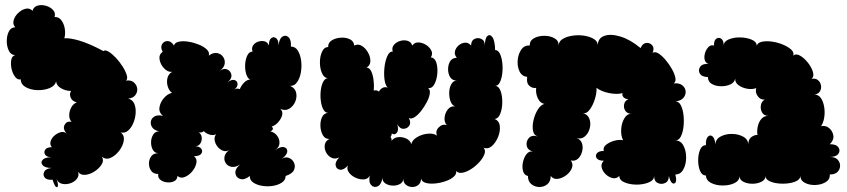

<svg xmlns="http://www.w3.org/2000/svg" viewBox="-20 -728 3383 767"><path d="M393 -524Q400 -530 414 -521.5Q428 -513 443 -497Q458 -481 470 -462Q482 -443 486.5 -427.5Q491 -412 483 -406Q503 -409 514.5 -399Q526 -389 528 -375Q530 -361 521 -348.5Q512 -336 492 -334Q509 -330 516 -314.5Q523 -299 522 -278Q521 -257 513 -237.5Q505 -218 492 -206.5Q479 -195 462 -199Q478 -187 474.5 -166Q471 -145 456 -125.5Q441 -106 422 -97.5Q403 -89 387 -102Q396 -87 386 -71Q376 -55 357.5 -43Q339 -31 320 -29.5Q301 -28 292 -42Q297 -26 287 -13.5Q277 -1 260 4.5Q243 10 227 6Q211 2 206 -14Q216 17 208 19.5Q200 22 190 -10Q167 -8 158.5 -19Q150 -30 157 -42.5Q164 -55 187 -57Q160 -57 150.5 -68Q141 -79 150.5 -89.5Q160 -100 187 -100Q167 -100 160.5 -110Q154 -120 160.5 -130Q167 -140 187 -140Q178 -151 182.5 -164.5Q187 -178 199.5 -188Q212 -198 225.5 -200.5Q239 -203 249 -192Q229 -212 238 -229Q247 -246 266 -241Q256 -252 256.5 -268.5Q257 -285 265 -299.5Q273 -314 287 -319Q269 -323 262.5 -337.5Q256 -352 264 -365Q245 -364 225.5 -374.5Q206 -385 204 -403Q200 -385 178 -376Q156 -367 129 -368Q102 -369 82.5 -380Q63 -391 63 -411Q50 -408 40 -421.5Q30 -435 26 -454Q22 -473 25 -489Q28 -505 41 -508Q24 -508 15.5 -525Q7 -542 7 -564Q7 -586 15.5 -602.5Q24 -619 41 -619Q30 -631 34.5 -647Q39 -663 52.5 -676Q66 -689 82 -693Q98 -697 110 -685Q114 -701 130 -705.5Q146 -710 163.5 -705Q181 -700 192 -688Q203 -676 198 -660Q215 -661 225.5 -646.5Q236 -632 239 -612Q242 -592 237 -575Q260 -577 299.5 -565Q339 -553 393 -524Z M1121 -25Q1121 -9 1106.5 1Q1092 11 1070.5 14.5Q1049 18 1027.5 14.5Q1006 11 991.5 1Q977 -9 978 -25Q957 -8 940 -13Q923 -18 920.5 -35.5Q918 -53 939 -71Q921 -59 905.5 -61.5Q890 -64 882 -76Q874 -88 877 -103Q880 -118 898 -130Q885 -121 872 -125.5Q859 -130 849.5 -141.5Q840 -153 837.5 -167.5Q835 -182 844 -192Q833 -186 818.5 -190Q804 -194 794 -204Q786 -197 774 -199Q785 -192 786 -178Q787 -164 779 -153Q771 -142 755 -144Q777 -144 784 -134Q791 -124 784 -114Q777 -104 755 -104Q768 -94 764.5 -76.5Q761 -59 748 -43.5Q735 -28 718.5 -21Q702 -14 689 -25Q688 -10 675.5 -4Q663 2 647.5 0.5Q632 -1 621 -9.5Q610 -18 612 -33Q593 -33 584 -45.5Q575 -58 575 -74.5Q575 -91 584 -103.5Q593 -116 612 -116Q597 -117 590 -130.5Q583 -144 583.5 -161Q584 -178 592.5 -191Q601 -204 616 -203Q595 -208 587.5 -220Q580 -232 583 -244.5Q586 -257 598.5 -263.5Q611 -270 631 -265Q614 -279 617 -299Q620 -319 634.5 -336Q649 -353 667 -357Q655 -366 650 -383Q645 -400 649 -416.5Q653 -433 668 -441Q651 -439 636 -454.5Q621 -470 617.5 -490Q614 -510 630 -521Q620 -539 627.5 -551.5Q635 -564 649.5 -564Q664 -564 675 -546Q678 -558 694.5 -561.5Q711 -565 732.5 -561.5Q754 -558 774 -550Q794 -542 806 -530.5Q818 -519 814 -506Q832 -519 847.5 -516Q863 -513 871.5 -500.5Q880 -488 877.5 -472.5Q875 -457 857 -445Q875 -457 889 -450Q903 -443 904.5 -427.5Q906 -412 888 -399Q906 -412 917.5 -408Q929 -404 929 -391.5Q929 -379 912 -367Q924 -378 938 -372Q944 -387 955.5 -398.5Q967 -410 979 -410Q968 -416 963 -434Q958 -452 959.5 -472.5Q961 -493 968.5 -507.5Q976 -522 989 -522Q984 -536 991 -546.5Q998 -557 1011 -561.5Q1024 -566 1036.5 -563Q1049 -560 1054 -546Q1054 -568 1063.5 -575.5Q1073 -583 1083 -575.5Q1093 -568 1093 -546Q1095 -573 1108 -581.5Q1121 -590 1132.5 -579.5Q1144 -569 1142 -542Q1160 -542 1170 -525.5Q1180 -509 1183 -485.5Q1186 -462 1182 -439Q1178 -416 1167 -400Q1156 -384 1139 -385Q1159 -376 1163 -358Q1167 -340 1159.5 -322Q1152 -304 1136 -294Q1120 -284 1100 -293Q1111 -282 1107 -267.5Q1103 -253 1091.5 -240Q1080 -227 1065 -222Q1071 -218 1070 -212.5Q1069 -207 1060 -203Q1076 -200 1086.5 -186.5Q1097 -173 1096.5 -156.5Q1096 -140 1079 -128Q1101 -144 1115 -140Q1129 -136 1127.5 -122Q1126 -108 1104 -92Q1119 -103 1133.5 -97.5Q1148 -92 1154.5 -78Q1161 -64 1154.5 -49Q1148 -34 1121 -25Z M1958 -528Q1970 -528 1977 -513.5Q1984 -499 1986.5 -477.5Q1989 -456 1986.5 -435Q1984 -414 1977 -399.5Q1970 -385 1958 -385Q1973 -384 1980 -364Q1987 -344 1986.5 -318Q1986 -292 1978 -272.5Q1970 -253 1955 -253Q1974 -246 1976.5 -225Q1979 -204 1970 -181.5Q1961 -159 1945.5 -145Q1930 -131 1912 -138Q1921 -127 1915 -111.5Q1909 -96 1894.5 -80Q1880 -64 1862 -52.5Q1844 -41 1827.5 -38Q1811 -35 1802 -45Q1805 -33 1792.5 -22Q1780 -11 1759.5 -4Q1739 3 1717.5 5Q1696 7 1680.5 2.5Q1665 -2 1662 -15Q1662 2 1651.5 10.5Q1641 19 1627 19Q1613 19 1602 10.5Q1591 2 1591 -15Q1591 0 1578 7Q1565 14 1549 13.5Q1533 13 1520.5 5.5Q1508 -2 1508 -17Q1503 10 1488.5 16.5Q1474 23 1463 11.5Q1452 0 1457 -27Q1451 -13 1434.5 -11.5Q1418 -10 1400.5 -18Q1383 -26 1373.5 -39.5Q1364 -53 1370 -67Q1353 -48 1338.5 -50Q1324 -52 1321 -66.5Q1318 -81 1335 -99Q1318 -91 1304 -98Q1290 -105 1282.5 -119.5Q1275 -134 1277.5 -149.5Q1280 -165 1296 -173Q1279 -172 1270 -187.5Q1261 -203 1260 -223.5Q1259 -244 1266.5 -260Q1274 -276 1291 -277Q1279 -277 1271.5 -291Q1264 -305 1261.5 -326Q1259 -347 1261.5 -367.5Q1264 -388 1271.5 -402Q1279 -416 1291 -416Q1275 -416 1266.5 -435Q1258 -454 1258 -478.5Q1258 -503 1266.5 -521.5Q1275 -540 1291 -540Q1290 -557 1305 -566.5Q1320 -576 1341 -577.5Q1362 -579 1378 -571Q1394 -563 1395 -546Q1410 -554 1425 -545Q1440 -536 1450 -518.5Q1460 -501 1459.5 -483.5Q1459 -466 1444 -458Q1456 -458 1463 -443Q1470 -428 1472.5 -406.5Q1475 -385 1473 -366Q1484 -370 1494 -362Q1498 -371 1507.5 -376.5Q1517 -382 1529 -378Q1519 -387 1516 -410.5Q1513 -434 1516 -460Q1519 -486 1527.5 -504.5Q1536 -523 1549 -522Q1544 -537 1553.5 -548.5Q1563 -560 1578.5 -564.5Q1594 -569 1608 -565Q1622 -561 1627 -546Q1636 -559 1651.5 -558.5Q1667 -558 1681.5 -549Q1696 -540 1703 -526Q1710 -512 1701 -499Q1717 -497 1723 -478Q1729 -459 1727 -434.5Q1725 -410 1715.5 -392Q1706 -374 1690 -376Q1699 -370 1697 -354.5Q1695 -339 1685 -320Q1675 -301 1662 -284.5Q1649 -268 1635.5 -259.5Q1622 -251 1613 -257Q1623 -238 1615 -226Q1607 -214 1592 -213.5Q1577 -213 1567 -232Q1574 -208 1565 -197.5Q1556 -187 1545 -195Q1545 -187 1540 -181Q1546 -173 1544 -165Q1553 -178 1570 -180Q1587 -182 1603 -174.5Q1619 -167 1623 -152Q1626 -168 1646 -180Q1666 -192 1689.5 -194Q1713 -196 1726 -186Q1718 -204 1732.5 -219Q1747 -234 1765 -228Q1754 -240 1756 -258.5Q1758 -277 1769 -291Q1780 -305 1798 -303Q1785 -308 1779.5 -324Q1774 -340 1774.5 -359Q1775 -378 1783 -392Q1791 -406 1805 -406Q1787 -406 1778.5 -419.5Q1770 -433 1770 -451.5Q1770 -470 1778.5 -483.5Q1787 -497 1805 -497Q1794 -510 1797.5 -523.5Q1801 -537 1812 -546.5Q1823 -556 1837 -557.5Q1851 -559 1862 -546Q1862 -566 1875.5 -572.5Q1889 -579 1903 -572.5Q1917 -566 1917 -546Q1917 -575 1927 -584Q1937 -593 1947 -579.5Q1957 -566 1958 -528Z M2539 -536Q2547 -555 2561.5 -556.5Q2576 -558 2585.5 -547Q2595 -536 2587 -517Q2597 -523 2610.5 -514.5Q2624 -506 2638.5 -489Q2653 -472 2664 -452.5Q2675 -433 2678 -417Q2681 -401 2671 -395Q2694 -397 2706 -387Q2718 -377 2719 -363Q2720 -349 2710 -337Q2700 -325 2678 -323Q2692 -323 2700 -307Q2708 -291 2710.5 -268Q2713 -245 2710.5 -222Q2708 -199 2700 -183Q2692 -167 2678 -167Q2699 -167 2710 -146.5Q2721 -126 2721 -99Q2721 -72 2710 -51.5Q2699 -31 2678 -31Q2686 2 2673 5Q2660 8 2652 -25Q2652 -4 2637 3Q2622 10 2607.5 3Q2593 -4 2593 -25Q2593 -11 2579 -3Q2565 5 2544 8Q2523 11 2502.5 8Q2482 5 2468 -3Q2454 -11 2454 -25Q2442 -13 2427 -16.5Q2412 -20 2399.5 -32Q2387 -44 2383.5 -59Q2380 -74 2392 -86Q2371 -86 2364 -95.5Q2357 -105 2364 -115Q2371 -125 2392 -125Q2388 -139 2401 -149.5Q2414 -160 2433 -165.5Q2452 -171 2469 -168Q2460 -186 2461.5 -211.5Q2463 -237 2474.5 -256Q2486 -275 2505 -273Q2486 -273 2478 -285.5Q2470 -298 2473.5 -312.5Q2477 -327 2491 -332Q2478 -332 2471 -339.5Q2464 -347 2467 -356Q2445 -350 2414 -356Q2383 -362 2363 -377Q2364 -356 2356 -331Q2348 -306 2335 -289Q2322 -272 2307 -277Q2328 -271 2334.5 -253.5Q2341 -236 2336 -216Q2331 -196 2317 -183.5Q2303 -171 2282 -176Q2299 -172 2304.5 -156.5Q2310 -141 2305.5 -123Q2301 -105 2289 -94Q2277 -83 2260 -87Q2271 -73 2264.5 -56.5Q2258 -40 2242 -28Q2226 -16 2208.5 -13.5Q2191 -11 2180 -25Q2180 -3 2166.5 8Q2153 19 2135 19Q2117 19 2103 8Q2089 -3 2089 -25Q2074 -28 2069.5 -44.5Q2065 -61 2069 -80Q2073 -99 2083.5 -112.5Q2094 -126 2109 -122Q2087 -129 2084 -146.5Q2081 -164 2093 -177Q2105 -190 2128 -183Q2112 -188 2109 -207Q2106 -226 2111.5 -249Q2117 -272 2128.5 -290.5Q2140 -309 2155 -313Q2137 -316 2128 -336.5Q2119 -357 2122 -377Q2107 -374 2094.5 -385.5Q2082 -397 2086 -421Q2065 -423 2055.5 -442.5Q2046 -462 2048 -487Q2050 -512 2062.5 -530Q2075 -548 2096 -546Q2096 -566 2113.5 -575.5Q2131 -585 2154 -585Q2177 -585 2194.5 -575.5Q2212 -566 2212 -546Q2212 -563 2228 -572.5Q2244 -582 2267 -585.5Q2290 -589 2313 -585.5Q2336 -582 2352 -572.5Q2368 -563 2368 -546Q2368 -575 2393.5 -584.5Q2419 -594 2458.5 -582Q2498 -570 2539 -536Z M2800 -27Q2784 -27 2776.5 -45.5Q2769 -64 2769 -87.5Q2769 -111 2776.5 -129.5Q2784 -148 2800 -148Q2799 -173 2808 -182Q2817 -191 2826.5 -183Q2836 -175 2838 -150Q2838 -171 2857.5 -182Q2877 -193 2903 -193Q2929 -193 2949 -182Q2969 -171 2969 -150Q2969 -170 2980.5 -179.5Q2992 -189 3006 -189Q3003 -206 3007.5 -224.5Q3012 -243 3023 -254.5Q3034 -266 3051 -265Q3032 -265 3024.5 -278.5Q3017 -292 3019.5 -307.5Q3022 -323 3035 -330Q3017 -329 3006.5 -344.5Q2996 -360 3001 -376Q2985 -370 2965 -373.5Q2945 -377 2930.5 -387.5Q2916 -398 2917 -414Q2914 -398 2897 -390.5Q2880 -383 2859 -383.5Q2838 -384 2823 -393Q2808 -402 2808 -420Q2783 -421 2775.5 -434.5Q2768 -448 2777 -461Q2786 -474 2810 -473Q2798 -477 2795 -489.5Q2792 -502 2796.5 -516.5Q2801 -531 2810.5 -540.5Q2820 -550 2832 -546Q2832 -567 2841.5 -573.5Q2851 -580 2861 -573.5Q2871 -567 2871 -546Q2871 -562 2891 -570.5Q2911 -579 2937 -578.5Q2963 -578 2983 -569.5Q3003 -561 3003 -545Q3006 -557 3023 -561Q3040 -565 3062.5 -562Q3085 -559 3106 -550.5Q3127 -542 3140 -530.5Q3153 -519 3149 -506Q3160 -515 3176.5 -505.5Q3193 -496 3207.5 -477.5Q3222 -459 3227.5 -440.5Q3233 -422 3222 -413Q3238 -416 3247.5 -408Q3257 -400 3259.5 -387.5Q3262 -375 3256 -364Q3250 -353 3234 -350Q3250 -350 3259.5 -336Q3269 -322 3272.5 -300.5Q3276 -279 3272.5 -258Q3269 -237 3260 -224Q3278 -228 3292 -216.5Q3306 -205 3309 -187Q3312 -169 3295 -152Q3321 -152 3329.5 -139Q3338 -126 3329 -113.5Q3320 -101 3295 -101Q3316 -101 3326 -90.5Q3336 -80 3336 -66Q3336 -52 3326 -41.5Q3316 -31 3295 -31Q3296 -11 3278.5 -0.5Q3261 10 3238 11Q3215 12 3196.5 3Q3178 -6 3177 -25Q3177 -13 3163 -5.5Q3149 2 3128 4.5Q3107 7 3086.5 4.5Q3066 2 3052 -5.5Q3038 -13 3038 -25Q3038 -10 3022 -2Q3006 6 2985.5 6Q2965 6 2949.5 -2Q2934 -10 2934 -25Q2934 -6 2914 3.5Q2894 13 2867.5 13Q2841 13 2821 3Q2801 -7 2800 -27Z"/></svg>

Font: Rubik Bubbles
Style: Regular
Weight: 400
Designer: Hubert and Fischer, NaN
Foundry: Hubert and Fischer, NaN
Version: Version 2.200